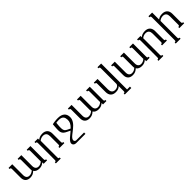

<svg xmlns="http://www.w3.org/2000/svg" viewBox="444 -2532 4547 4547"><g transform="rotate(-45 2717.5 -258.5)"><path d="M697.3 -433.6Q697.3 -448.7 695.8 -458Q694.3 -467.3 690.9 -472.7Q687.5 -478 682.6 -480Q677.7 -481.9 671.4 -481.9H657.7V-518.6H781.2V-85Q781.2 -69.8 782.7 -60.5Q784.2 -51.3 787.6 -45.9Q791 -40.5 795.7 -38.6Q800.3 -36.6 807.1 -36.6H820.8V0H706.1V-48.3Q675.3 -19 639.2 -4.2Q603 10.7 555.7 10.7Q508.8 10.7 470.7 -6.1Q432.6 -22.9 412.1 -57.6Q378.4 -23.4 339.1 -6.3Q299.8 10.7 251 10.7Q213.4 10.7 183.3 0.5Q153.3 -9.8 132.1 -29.8Q110.8 -49.8 99.4 -80.1Q87.9 -110.4 87.9 -149.9V-433.6Q87.9 -448.7 86.4 -458Q85 -467.3 81.5 -472.7Q78.1 -478 73.2 -480Q68.4 -481.9 62 -481.9H48.3V-518.6H171.9V-155.8Q171.9 -98.1 197.8 -67.9Q223.6 -37.6 272.5 -37.6Q308.1 -37.6 339.8 -52Q371.6 -66.4 397.9 -92.3Q395 -102.5 393.8 -113.5Q392.6 -124.5 392.6 -137.2V-433.6Q392.6 -448.7 391.1 -458Q389.6 -467.3 386.2 -472.7Q382.8 -478 377.9 -480Q373 -481.9 366.7 -481.9H353V-518.6H476.6V-155.8Q476.6 -98.1 503.2 -67.9Q529.8 -37.6 577.1 -37.6Q607.9 -37.6 637.2 -49.1Q666.5 -60.5 697.3 -87.4Z M1041 113.8Q1041 128.9 1042.5 138.2Q1043.9 147.5 1047.4 152.8Q1050.8 158.2 1055.4 160.2Q1060.1 162.1 1066.9 162.1H1080.1V198.7H917.5V162.1H931.2Q937.5 162.1 942.4 160.2Q947.3 158.2 950.7 152.8Q954.1 147.5 955.6 138.2Q957 128.9 957 113.8V-433.6Q957 -448.7 955.6 -458Q954.1 -467.3 950.7 -472.7Q947.3 -478 942.4 -480Q937.5 -481.9 931.2 -481.9H917.5V-518.6H1032.2V-475.1Q1046.9 -487.3 1063 -497.3Q1079.1 -507.3 1097.9 -514.4Q1116.7 -521.5 1138.9 -525.4Q1161.1 -529.3 1187.5 -529.3Q1229.5 -529.3 1261.7 -517.6Q1293.9 -505.9 1315.7 -483.4Q1337.4 -460.9 1348.6 -429Q1359.9 -397 1359.9 -356V-85Q1359.9 -69.8 1361.3 -60.5Q1362.8 -51.3 1366.2 -45.9Q1369.6 -40.5 1374.3 -38.6Q1378.9 -36.6 1385.7 -36.6H1398.9V0H1236.3V-36.6H1250Q1256.3 -36.6 1261.2 -38.6Q1266.1 -40.5 1269.5 -45.9Q1272.9 -51.3 1274.4 -60.5Q1275.9 -69.8 1275.9 -85V-353Q1275.9 -382.3 1269.5 -406Q1263.2 -429.7 1249.5 -446.3Q1235.8 -462.9 1214.4 -471.9Q1192.9 -481 1163.1 -481Q1096.2 -481 1041 -436Z M1623 -29.3Q1648.9 -50.3 1670.9 -68.8Q1692.9 -87.4 1711.9 -104.5L1632.3 -143.1Q1609.4 -153.8 1590.8 -164.8Q1572.3 -175.8 1557.9 -189Q1543.5 -202.1 1533.2 -218.8Q1522.9 -235.4 1516.6 -257.3Q1512.7 -271 1511.2 -291.3Q1509.8 -311.5 1510 -334.5Q1510.3 -357.4 1511.7 -382.1Q1513.2 -406.7 1514.9 -429.9Q1516.6 -453.1 1518.6 -473.4Q1520.5 -493.7 1521.5 -507.8Q1536.6 -512.2 1558.6 -516.1Q1580.6 -520 1606 -522.9Q1631.3 -525.9 1657.7 -527.6Q1684.1 -529.3 1708.5 -529.3Q1765.6 -529.3 1807.9 -515.6Q1850.1 -502 1877.7 -477.1Q1905.3 -452.1 1918.7 -416.5Q1932.1 -380.9 1932.1 -336.9Q1932.1 -299.3 1920.2 -266.4Q1908.2 -233.4 1888.4 -203.9Q1868.7 -174.3 1842.5 -148.2Q1816.4 -122.1 1787.8 -98.4Q1759.3 -74.7 1730.5 -52.7Q1701.7 -30.8 1675.8 -10.3Q1638.7 19 1616.5 46.9Q1594.2 74.7 1594.2 102.5Q1594.2 125 1609.4 138.7Q1624.5 152.3 1645.5 152.3H1906.7V198.7H1590.8Q1573.2 198.7 1557.9 192.9Q1542.5 187 1531 177.2Q1519.5 167.5 1512.9 154.1Q1506.3 140.6 1506.3 126Q1506.3 103 1517.6 81.5Q1528.8 60.1 1546.1 40.5Q1563.5 21 1584 3.4Q1604.5 -14.2 1623 -29.3ZM1845.7 -341.3Q1844.2 -371.1 1836.9 -396Q1829.6 -420.9 1813.7 -439.2Q1797.9 -457.5 1772.2 -468.5Q1746.6 -479.5 1708.5 -481Q1681.6 -481.9 1657.7 -480.7Q1633.8 -479.5 1605 -474.6Q1601.1 -444.3 1598.1 -414.1Q1595.2 -383.8 1594 -356.2Q1592.8 -328.6 1593.5 -304.9Q1594.2 -281.2 1597.7 -264.6Q1600.6 -251 1604.5 -239Q1608.4 -227.1 1617.2 -215.6Q1626 -204.1 1641.4 -192.9Q1656.7 -181.6 1681.6 -169.9L1748.5 -138.2Q1777.8 -166.5 1797.1 -191.4Q1816.4 -216.3 1827.6 -240.2Q1838.9 -264.2 1843 -288.8Q1847.2 -313.5 1845.7 -341.3Z M2684.6 -433.6Q2684.6 -448.7 2683.1 -458Q2681.6 -467.3 2678.2 -472.7Q2674.8 -478 2669.9 -480Q2665 -481.9 2658.7 -481.9H2645V-518.6H2768.6V-85Q2768.6 -69.8 2770 -60.5Q2771.5 -51.3 2774.9 -45.9Q2778.3 -40.5 2783 -38.6Q2787.6 -36.6 2794.4 -36.6H2808.1V0H2693.4V-48.3Q2662.6 -19 2626.5 -4.2Q2590.3 10.7 2543 10.7Q2496.1 10.7 2458 -6.1Q2419.9 -22.9 2399.4 -57.6Q2365.7 -23.4 2326.4 -6.3Q2287.1 10.7 2238.3 10.7Q2200.7 10.7 2170.7 0.5Q2140.6 -9.8 2119.4 -29.8Q2098.1 -49.8 2086.7 -80.1Q2075.2 -110.4 2075.2 -149.9V-433.6Q2075.2 -448.7 2073.7 -458Q2072.3 -467.3 2068.8 -472.7Q2065.4 -478 2060.5 -480Q2055.7 -481.9 2049.3 -481.9H2035.6V-518.6H2159.2V-155.8Q2159.2 -98.1 2185.1 -67.9Q2210.9 -37.6 2259.8 -37.6Q2295.4 -37.6 2327.1 -52Q2358.9 -66.4 2385.3 -92.3Q2382.3 -102.5 2381.1 -113.5Q2379.9 -124.5 2379.9 -137.2V-433.6Q2379.9 -448.7 2378.4 -458Q2377 -467.3 2373.5 -472.7Q2370.1 -478 2365.2 -480Q2360.4 -481.9 2354 -481.9H2340.3V-518.6H2463.9V-155.8Q2463.9 -98.1 2490.5 -67.9Q2517.1 -37.6 2564.5 -37.6Q2595.2 -37.6 2624.5 -49.1Q2653.8 -60.5 2684.6 -87.4Z M2944.3 -433.6Q2944.3 -448.7 2942.9 -458Q2941.4 -467.3 2938 -472.7Q2934.6 -478 2929.7 -480Q2924.8 -481.9 2918.5 -481.9H2904.8V-518.6H3028.3V-165.5Q3028.3 -138.2 3034.9 -114.7Q3041.5 -91.3 3054.9 -74.2Q3068.4 -57.1 3089.6 -47.4Q3110.8 -37.6 3140.1 -37.6Q3168 -37.6 3190.7 -45.2Q3213.4 -52.7 3229.5 -65.2Q3245.6 -77.6 3254.4 -93.8Q3263.2 -109.9 3263.2 -127V-630.9Q3263.2 -646 3261.7 -655.3Q3260.3 -664.6 3256.8 -669.9Q3253.4 -675.3 3248.5 -677.2Q3243.7 -679.2 3237.3 -679.2H3223.6V-715.8H3347.2V152.3H3442.9V198.7H3224.1V162.1H3237.3Q3243.7 162.1 3248.5 160.2Q3253.4 158.2 3256.8 152.8Q3260.3 147.5 3261.7 138.2Q3263.2 128.9 3263.2 113.8V-45.4Q3235.4 -15.1 3198.7 -2.2Q3162.1 10.7 3116.7 10.7Q3074.7 10.7 3042.5 -1Q3010.3 -12.7 2988.5 -35.2Q2966.8 -57.6 2955.6 -89.6Q2944.3 -121.6 2944.3 -162.6Z M4132.3 -433.6Q4132.3 -448.7 4130.9 -458Q4129.4 -467.3 4126 -472.7Q4122.6 -478 4117.7 -480Q4112.8 -481.9 4106.4 -481.9H4092.8V-518.6H4216.3V-85Q4216.3 -69.8 4217.8 -60.5Q4219.2 -51.3 4222.7 -45.9Q4226.1 -40.5 4230.7 -38.6Q4235.4 -36.6 4242.2 -36.6H4255.9V0H4141.1V-48.3Q4110.4 -19 4074.2 -4.2Q4038.1 10.7 3990.7 10.7Q3943.8 10.7 3905.8 -6.1Q3867.7 -22.9 3847.2 -57.6Q3813.5 -23.4 3774.2 -6.3Q3734.9 10.7 3686 10.7Q3648.4 10.7 3618.4 0.5Q3588.4 -9.8 3567.1 -29.8Q3545.9 -49.8 3534.4 -80.1Q3522.9 -110.4 3522.9 -149.9V-433.6Q3522.9 -448.7 3521.5 -458Q3520 -467.3 3516.6 -472.7Q3513.2 -478 3508.3 -480Q3503.4 -481.9 3497.1 -481.9H3483.4V-518.6H3606.9V-155.8Q3606.9 -98.1 3632.8 -67.9Q3658.7 -37.6 3707.5 -37.6Q3743.2 -37.6 3774.9 -52Q3806.6 -66.4 3833 -92.3Q3830.1 -102.5 3828.9 -113.5Q3827.6 -124.5 3827.6 -137.2V-433.6Q3827.6 -448.7 3826.2 -458Q3824.7 -467.3 3821.3 -472.7Q3817.9 -478 3813 -480Q3808.1 -481.9 3801.8 -481.9H3788.1V-518.6H3911.6V-155.8Q3911.6 -98.1 3938.2 -67.9Q3964.8 -37.6 4012.2 -37.6Q4043 -37.6 4072.3 -49.1Q4101.6 -60.5 4132.3 -87.4Z M4476.1 113.8Q4476.1 128.9 4477.5 138.2Q4479 147.5 4482.4 152.8Q4485.8 158.2 4490.5 160.2Q4495.1 162.1 4502 162.1H4515.1V198.7H4352.5V162.1H4366.2Q4372.6 162.1 4377.4 160.2Q4382.3 158.2 4385.7 152.8Q4389.2 147.5 4390.6 138.2Q4392.1 128.9 4392.1 113.8V-433.6Q4392.1 -448.7 4390.6 -458Q4389.2 -467.3 4385.7 -472.7Q4382.3 -478 4377.4 -480Q4372.6 -481.9 4366.2 -481.9H4352.5V-518.6H4467.3V-475.1Q4481.9 -487.3 4498 -497.3Q4514.2 -507.3 4533 -514.4Q4551.8 -521.5 4574 -525.4Q4596.2 -529.3 4622.6 -529.3Q4664.6 -529.3 4696.8 -517.6Q4729 -505.9 4750.7 -483.4Q4772.5 -460.9 4783.7 -429Q4794.9 -397 4794.9 -356V-85Q4794.9 -69.8 4796.4 -60.5Q4797.9 -51.3 4801.3 -45.9Q4804.7 -40.5 4809.3 -38.6Q4814 -36.6 4820.8 -36.6H4834V0H4671.4V-36.6H4685.1Q4691.4 -36.6 4696.3 -38.6Q4701.2 -40.5 4704.6 -45.9Q4708 -51.3 4709.5 -60.5Q4710.9 -69.8 4710.9 -85V-353Q4710.9 -382.3 4704.6 -406Q4698.2 -429.7 4684.6 -446.3Q4670.9 -462.9 4649.4 -471.9Q4627.9 -481 4598.1 -481Q4531.2 -481 4476.1 -436Z M5054.7 -482.4Q5082.5 -503.9 5117.2 -516.6Q5151.9 -529.3 5201.2 -529.3Q5243.2 -529.3 5275.4 -517.6Q5307.6 -505.9 5329.3 -483.4Q5351.1 -460.9 5362.3 -429Q5373.5 -397 5373.5 -356V-85Q5373.5 -69.8 5375 -60.5Q5376.5 -51.3 5379.9 -45.9Q5383.3 -40.5 5387.9 -38.6Q5392.6 -36.6 5399.4 -36.6H5412.6V0H5250V-36.6H5263.7Q5270 -36.6 5274.9 -38.6Q5279.8 -40.5 5283.2 -45.9Q5286.6 -51.3 5288.1 -60.5Q5289.6 -69.8 5289.6 -85V-353Q5289.6 -382.3 5283.2 -406Q5276.9 -429.7 5263.2 -446.3Q5249.5 -462.9 5228 -471.9Q5206.5 -481 5176.8 -481Q5109.9 -481 5054.7 -436V113.8Q5054.7 128.9 5056.2 138.2Q5057.6 147.5 5061 152.8Q5064.5 158.2 5069.1 160.2Q5073.7 162.1 5080.6 162.1H5093.8V198.7H4931.2V162.1H4944.8Q4951.2 162.1 4956.1 160.2Q4960.9 158.2 4964.4 152.8Q4967.8 147.5 4969.2 138.2Q4970.7 128.9 4970.7 113.8V-630.9Q4970.7 -646 4969.2 -655.3Q4967.8 -664.6 4964.4 -669.9Q4960.9 -675.3 4956.1 -677.2Q4951.2 -679.2 4944.8 -679.2H4931.2V-715.8H5054.7Z"/></g></svg>

Font: Arian AMU Serif
Style: Regular
Weight: 400
Designer: Ruben Hakobyan (Tarumian)
Foundry: Ruben Hakobyan (Tarumian)
Version: Version 1.002